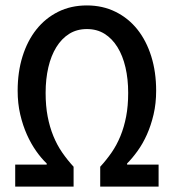

<svg xmlns="http://www.w3.org/2000/svg" viewBox="-20 -687 640 707"><path d="M36 0V-81H152V-85Q132 -104 113 -131Q94 -158 79 -191.5Q64 -225 54.5 -265.5Q45 -306 45 -353Q45 -422 63 -479.5Q81 -537 114 -578.5Q147 -620 194 -643.5Q241 -667 300 -667Q358 -667 405.5 -643.5Q453 -620 486 -578.5Q519 -537 537 -479.5Q555 -422 555 -353Q555 -306 545.5 -265.5Q536 -225 521 -191.5Q506 -158 486.5 -131Q467 -104 448 -85V-81H564V0H349V-73Q372 -98 391 -125.5Q410 -153 423.5 -186Q437 -219 444.5 -258Q452 -297 452 -345Q452 -396 442 -439Q432 -482 412.5 -513.5Q393 -545 365 -562.5Q337 -580 300 -580Q263 -580 235 -562.5Q207 -545 187.5 -513.5Q168 -482 158 -439Q148 -396 148 -345Q148 -297 155.5 -258Q163 -219 176.5 -186Q190 -153 209 -125.5Q228 -98 251 -73V0Z"/></svg>

Font: Source Code Pro Medium
Style: Regular
Weight: 500
Monospace: yes
Designer: Paul D. Hunt, Teo Tuominen
Foundry: Adobe Systems Incorporated
Version: Version 2.030;PS 1.000;hotconv 16.6.51;makeotf.lib2.5.65220